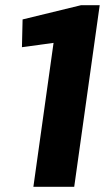

<svg xmlns="http://www.w3.org/2000/svg" viewBox="-20 -722 429 742"><path d="M266.8 0H109L195.2 -615L236.7 -563.1L64.8 -539.6L67.3 -646.9L293.2 -701.9H365.3Z"/></svg>

Font: Pathway Extreme 8pt Thin
Style: Italic
Weight: 100
Italic angle: -8°
Designer: Eduardo Rodriguez Tunni
Foundry: Eduardo Rodriguez Tunni
Version: Version 1.000